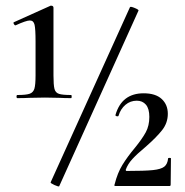

<svg xmlns="http://www.w3.org/2000/svg" viewBox="-20 -654 651 675"><path d="M41 -320Q72 -320 84.5 -324.5Q97 -329 101 -342.5Q105 -356 105 -389V-508Q105 -552 101.5 -567Q98 -582 85 -582Q72 -582 35 -565H34Q31 -565 28.5 -570Q26 -575 29 -576L158 -634H160Q164 -634 166 -632Q168 -630 168 -627V-389Q168 -355 171.5 -341.5Q175 -328 187.5 -324Q200 -320 230 -320Q232 -320 232 -314.5Q232 -309 230 -309Q205 -309 191 -310L138 -311L82 -310Q67 -309 41 -309Q38 -309 38 -314.5Q38 -320 41 -320ZM158 -13 437 -629Q439 -632 453.5 -626Q468 -620 467 -617L188 1Q186 3 171.5 -3.5Q157 -10 158 -13ZM454 -134Q480 -166 492.5 -189Q505 -212 505 -243Q505 -272 493 -286Q481 -300 461 -300Q438 -300 421 -285.5Q404 -271 397 -248Q397 -245 393 -245Q390 -245 387.5 -246.5Q385 -248 386 -250Q408 -326 485 -326Q527 -326 548.5 -306Q570 -286 570 -254Q570 -222 550 -196.5Q530 -171 491 -137Q462 -113 445.5 -95Q429 -77 422 -57Q422 -53 425 -53Q489 -53 517.5 -56Q546 -59 557.5 -68Q569 -77 571 -97Q571 -99 576 -99Q581 -99 581 -97L580 -5Q580 0 576 0H386Q380 0 383 -6Q393 -46 410.5 -74.5Q428 -103 454 -134Z"/></svg>

Font: Cormorant SC SemiBold
Style: Regular
Weight: 600
Designer: Christian Thalmann (Catharsis Fonts)
Version: Version 3.000